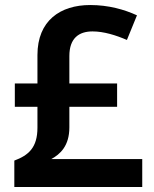

<svg xmlns="http://www.w3.org/2000/svg" viewBox="-20 -744 612 764"><path d="M339 -724C220 -724 129 -662 129 -525V-412H39V-319H129V-236C129 -156 93 -126 37 -105V0H546V-111H184C219 -130 256 -163 256 -237V-319H446V-412H256V-521C256 -592 294 -619 348 -619C393 -619 441 -604 485 -585L525 -683C475 -706 412 -724 339 -724Z"/></svg>

Font: Noto Sans Balinese SemiBold
Style: Regular
Weight: 600
Designer: Aditya Bayu, David Williams
Foundry: David Williams
Version: Version 2.005